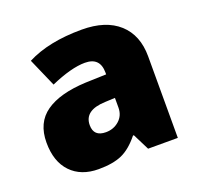

<svg xmlns="http://www.w3.org/2000/svg" viewBox="-105 -678 833 803"><g transform="rotate(-20 311.5 -276.5)"><path d="M426.8 0 390.1 -73.2H386.2Q347.7 -25.4 307.6 -7.8Q267.6 9.8 204.1 9.8Q126 9.8 81.1 -37.1Q36.1 -84 36.1 -168.9Q36.1 -257.3 97.7 -300.5Q159.2 -343.8 275.9 -349.1L368.2 -352.1V-359.9Q368.2 -428.2 300.8 -428.2Q240.2 -428.2 147 -387.2L91.8 -513.2Q188.5 -563 335.9 -563Q442.4 -563 500.7 -510.3Q559.1 -457.5 559.1 -362.8V0ZM285.2 -125Q319.8 -125 344.5 -147Q369.1 -168.9 369.1 -204.1V-247.1L325.2 -245.1Q231 -241.7 231 -175.8Q231 -125 285.2 -125Z"/></g></svg>

Font: Open Sans ExtBd
Style: Bold
Weight: 800
Foundry: Ascender Corporation
Version: Version 1.10